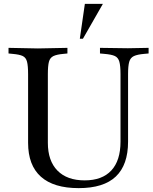

<svg xmlns="http://www.w3.org/2000/svg" viewBox="-20 -960 791 991"><path d="M386 11Q257 11 191 -48Q125 -107 125 -223V-577Q125 -620 119.5 -641.5Q114 -663 97 -671Q80 -679 44 -682L24 -684V-713L175 -710H176L328 -713V-684L308 -682Q273 -679 255.5 -670.5Q238 -662 232.5 -641Q227 -620 227 -577V-223Q227 -130 276.5 -79.5Q326 -29 417 -29Q507 -29 554.5 -80Q602 -131 602 -229V-577Q602 -620 596 -641.5Q590 -663 572.5 -671Q555 -679 518 -682L496 -684V-713L640 -711L747 -713V-684L725 -682Q689 -679 671 -670.5Q653 -662 647 -641Q641 -620 641 -577V-229Q641 -109 578 -49Q515 11 386 11ZM392 -760 418 -940H511L408 -760Z"/></svg>

Font: Baskervville Medium
Style: Regular
Weight: 500
Version: Version 1.100